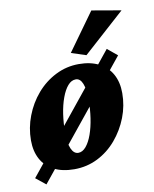

<svg xmlns="http://www.w3.org/2000/svg" viewBox="-81 -723 673 837"><g transform="rotate(-10 255.5 -304.5)"><path d="M188.5 7.8Q135.7 7.8 98.6 -11.2Q61.5 -30.3 42.5 -65.4Q23.4 -100.6 23.4 -148.4Q23.4 -204.1 43.5 -256.3Q63.5 -308.6 99.1 -350.1Q134.8 -391.6 183.1 -416Q231.4 -440.4 286.1 -440.4Q337.9 -440.4 375 -421.4Q412.1 -402.3 431.6 -367.2Q451.2 -332 451.2 -283.2Q451.2 -227.5 431.2 -175.8Q411.1 -124 375.5 -82Q339.8 -40 292 -16.1Q244.1 7.8 188.5 7.8ZM217.8 -59.6Q236.3 -59.6 252 -78.1Q267.6 -96.7 278.8 -127.9Q290 -159.2 295.9 -198.7Q301.8 -238.3 301.8 -280.3Q301.8 -326.2 291.5 -351.6Q281.2 -377 261.7 -377Q242.2 -377 226.6 -358.9Q210.9 -340.8 199.2 -309.1Q187.5 -277.3 181.6 -237.8Q175.8 -198.2 175.8 -156.2Q175.8 -109.4 187 -84.5Q198.2 -59.6 217.8 -59.6ZM56.6 51.8 12.7 16.6 418 -484.4 461.9 -448.2ZM326.2 -472.7 260.7 -494.1 380.9 -661.1 510.7 -638.7Z"/></g></svg>

Font: Crimson Pro ExtraBold
Style: Italic
Weight: 800
Italic angle: -12°
Designer: Jacques Le Bailly
Foundry: Baron von Fonthausen
Version: Version 1.003